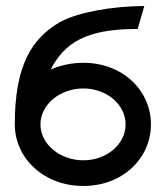

<svg xmlns="http://www.w3.org/2000/svg" viewBox="-20 -605 543 636"><path d="M29 -193C29 -81 125 11 256 11C387 11 480 -81 480 -193C480 -305 387 -397 256 -397C218 -397 181 -389 148 -375C193 -461 262 -509 432 -509H436L458 -585H450C357 -584 241 -566 179 -532C84 -477 29 -387 29 -193ZM114 -193C114 -259 179 -312 256 -312C333 -312 396 -259 396 -193C396 -127 333 -74 256 -74C179 -74 114 -127 114 -193Z"/></svg>

Font: Charger Pro
Style: BdExt
Weight: 700
Designer: Jasper
Foundry: Cannot Into Space Fonts
Version: Version 1.09